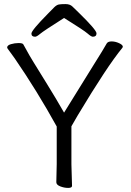

<svg xmlns="http://www.w3.org/2000/svg" viewBox="-20 -912 640 941"><path d="M256 -19 258 -108V-292Q162 -466 52 -626Q31 -656 23 -666Q15 -676 15 -679Q15 -690 33.5 -695.5Q52 -701 71 -701Q90 -701 94 -695Q102 -682 111 -664.5Q120 -647 144.5 -607Q169 -567 211.5 -498.5Q254 -430 294 -360Q383 -505 436.5 -590Q490 -675 503 -699Q509 -709 527 -709Q545 -709 563.5 -700.5Q582 -692 582 -683Q582 -682 580 -678Q505 -587 360 -345Q339 -310 330 -293V-107L333 -1Q333 9 314 9Q295 9 275.5 1.5Q256 -6 256 -19ZM294 -824Q193 -760 176.5 -746Q160 -732 152 -732Q134 -732 134 -747.5Q134 -763 215 -845Q235 -866 246.5 -877Q258 -888 268.5 -890Q279 -892 301 -892Q323 -892 335 -880Q347 -868 367 -849Q453 -765 453 -748.5Q453 -732 435 -732Q427 -732 409.5 -747.5Q392 -763 294 -824Z"/></svg>

Font: QiushuiShotai
Style: Regular
Weight: 600
Designer: Fontworks Inc.
Foundry: Fontworks Inc.
Version: Version 1.250